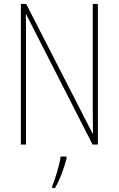

<svg xmlns="http://www.w3.org/2000/svg" viewBox="-20 -734 602 975"><path d="M477 0V-714H451V-190C451 -156 452 -103 452 -56H450L113 -714H86V0H112V-534C112 -589 112 -625 111 -661H113L450 0ZM318 70V61H288C283 102 259 178 245 212V221H259C286 175 306 118 318 70Z"/></svg>

Font: Noto Sans Lao Condensed Thin
Style: Regular
Weight: 100
Width: 3
Designer: Monotype Design Team
Foundry: Monotype Imaging Inc.
Version: Version 2.003